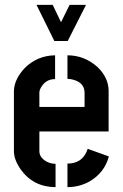

<svg xmlns="http://www.w3.org/2000/svg" viewBox="-20 -768 504 788"><path d="M129.9 -748H196.3L230.5 -676.8L265.6 -748H333L257.8 -599.6H203.1ZM37.1 -147.5V-395.5Q39.1 -443.4 81.1 -488.3Q132.8 -540 206.1 -541V-443.4Q168 -443.4 148.4 -409.2Q141.6 -397.5 141.6 -387.7V-329.1H327.1V-386.7Q327.1 -427.7 282.2 -440.4Q269.5 -444.3 256.8 -444.3V-541Q326.2 -541 379.9 -493.2Q424.8 -450.2 425.8 -396.5V-228.5H141.6V-147.5Q141.6 -122.1 169.9 -105.5Q187.5 -95.7 208 -95.7V0Q117.2 0 64.5 -73.2Q37.1 -113.3 37.1 -147.5ZM256.8 0V-96.7Q313.5 -96.7 335 -144.5Q337.9 -151.4 339.8 -157.2L426.8 -126Q409.2 -59.6 347.7 -23.4Q305.7 0 256.8 0Z"/></svg>

Font: Post No Bills Jaffna
Style: Bold
Weight: 700
Designer: Kosala Senevirathne, Siva Puranthara, Lasantha Premarathna, Tharique Azeez
Foundry: Mooniak
Version: Version 1.220 ; ttfautohint (v1.6)